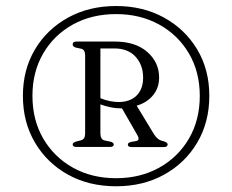

<svg xmlns="http://www.w3.org/2000/svg" viewBox="-20 -772 791 654"><path d="M375.5 -137.5Q283 -137.5 211.5 -177.2Q140 -217 99 -286.5Q58 -356 58 -445.5Q58 -534.5 99 -603.5Q140 -672.5 211.8 -712Q283.5 -751.5 375.5 -751.5Q467 -751.5 538.8 -712Q610.5 -672.5 651.8 -603.5Q693 -534.5 693 -445.5Q693 -356 652 -286.5Q611 -217 539.2 -177.2Q467.5 -137.5 375.5 -137.5ZM375.5 -165Q458 -165 522.5 -201Q587 -237 623.8 -300.2Q660.5 -363.5 660.5 -445.5Q660.5 -527 623.5 -590Q586.5 -653 522 -688.5Q457.5 -724 375.5 -724Q292.5 -724 228.2 -688.5Q164 -653 127.2 -590Q90.5 -527 90.5 -445.5Q90.5 -363.5 127.2 -300.2Q164 -237 228.2 -201Q292.5 -165 375.5 -165ZM522 -508Q522 -472.5 501 -447.2Q480 -422 445.5 -412L505 -314Q517 -295 535 -291.5Q551 -287.5 551 -280Q551 -271 537.5 -271H428.5Q415.5 -271 415.5 -279.5Q415.5 -286 426.5 -288.5L443 -291.5Q458 -294 448 -311.5L395.5 -403Q393 -403 390 -403Q373 -403 355.5 -406.8Q338 -410.5 322 -416.5V-317Q322 -297 336.5 -293.5L356 -289.5Q367.5 -286.5 367.5 -280Q367.5 -271.5 354.5 -271.5H240.5Q227.5 -271.5 227.5 -280Q227.5 -286.5 240 -290L255.5 -294Q270 -297.5 270 -317V-583.5Q270 -603 256.5 -606L240 -609.5Q227.5 -612.5 227.5 -621Q227.5 -630.5 241 -630.5H370Q441.5 -630.5 481.8 -595Q522 -559.5 522 -508ZM322 -607V-437.5Q339 -430.5 355.2 -427.5Q371.5 -424.5 383.5 -424.5Q423.5 -424.5 445.5 -446.8Q467.5 -469 467.5 -507.5Q467.5 -550.5 441.8 -578.8Q416 -607 369.5 -607Z"/></svg>

Font: Fraunces 9pt Light
Style: Regular
Weight: 300
Version: Version 1.000;[0bf87f6ff]